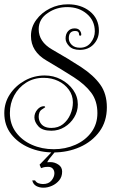

<svg xmlns="http://www.w3.org/2000/svg" viewBox="-27 -656 554 893"><path d="M222 53Q161 53 109 31Q57 9 25 -32Q-7 -73 -7 -130Q-7 -178 19 -217.5Q45 -257 88 -281Q131 -305 181 -305Q222 -305 257 -286.5Q292 -268 313.5 -237.5Q335 -207 335 -170Q335 -138 318 -110Q301 -82 273 -65Q245 -48 212 -48Q170 -48 151.5 -68.5Q133 -89 133 -110Q133 -130 146.5 -146Q160 -162 177 -162Q183 -162 183 -157L168 -147Q160 -142 156.5 -133Q153 -124 153 -114Q153 -100 159 -88Q173 -61 212 -61Q244 -61 266 -78.5Q288 -96 300 -123.5Q312 -151 312 -180Q312 -213 293 -239Q274 -265 243.5 -279.5Q213 -294 176 -294Q130 -294 94.5 -271.5Q59 -249 39 -212Q19 -175 19 -130Q19 -79 47 -41Q75 -3 121.5 17.5Q168 38 223 38Q277 38 323.5 17.5Q370 -3 398 -41Q426 -79 426 -130Q426 -186 397.5 -224.5Q369 -263 316 -297Q263 -331 190 -374Q117 -416 117 -489Q117 -530 141.5 -563.5Q166 -597 205 -616.5Q244 -636 289 -636Q349 -636 390 -604Q433 -570 433 -513Q433 -476 408.5 -450Q384 -424 344 -424Q311 -424 294.5 -441.5Q278 -459 278 -477Q278 -498 289.5 -511Q301 -524 320 -524Q336 -524 343.5 -515Q351 -506 351 -495Q351 -490 346 -490Q341 -490 341 -494Q341 -512 323 -512Q293 -512 293 -478Q293 -461 306.5 -447.5Q320 -434 345 -434Q377 -434 395.5 -458Q414 -482 414 -510Q414 -560 377 -591.5Q340 -623 286 -623Q235 -623 196 -596Q153 -568 153 -520Q153 -462 215 -426Q294 -381 351 -343.5Q408 -306 439 -263Q470 -220 470 -157Q470 -91 435.5 -44Q401 3 344.5 28Q288 53 222 53ZM175 217Q156 217 141.5 209Q127 201 123 183H136Q142 193 152.5 196.5Q163 200 173 200Q199 200 212.5 183.5Q226 167 226 150Q226 137 218.5 128.5Q211 120 197 120Q184 120 176.5 122Q169 124 164 126L157 110Q160 107 174.5 92Q189 77 204.5 60.5Q220 44 226 38L238 40Q236 42 224.5 55.5Q213 69 202.5 82.5Q192 96 194 99Q198 98 201 98Q204 98 208 98Q227 98 244.5 109.5Q262 121 262 142Q262 166 248.5 182.5Q235 199 215 208Q195 217 175 217Z"/></svg>

Font: Updock
Style: Regular
Weight: 400
Designer: Robert E. Leuschke
Foundry: Robert E. Leuschke
Version: Version 1.010; ttfautohint (v1.8.4.7-5d5b)